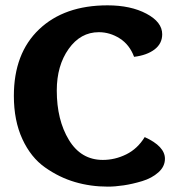

<svg xmlns="http://www.w3.org/2000/svg" viewBox="-20 -693 669 723"><path d="M524.9 -176.8Q601.1 -142.1 601.1 -95.2Q601.1 -65.9 576.4 -43.9Q551.8 -22 515.4 -11Q479 0 446 4.9Q413.1 9.8 386.2 9.8Q320.8 9.8 262 -7.6Q203.1 -24.9 149.7 -62.5Q96.2 -100.1 64.2 -169.4Q32.2 -238.8 32.2 -332Q32.2 -492.2 127.2 -582.5Q222.2 -672.9 384.8 -672.9Q472.2 -672.9 531.5 -641.4Q590.8 -609.9 590.8 -564Q590.8 -528.8 562 -506.8Q533.2 -484.9 484.9 -479Q467.8 -524.9 430.9 -548.3Q394 -571.8 352.1 -571.8Q283.2 -571.8 238.5 -508.8Q193.8 -445.8 193.8 -352.1Q193.8 -241.2 239.5 -166Q285.2 -90.8 367.2 -90.8Q413.1 -90.8 455.6 -111.8Q498 -132.8 524.9 -176.8Z"/></svg>

Font: Sukar
Style: black
Weight: 900
Designer: Dario Muhafara - Ghiath Alsory
Foundry: Dario Muhafara - Ghiath Alsory
Version: Version 1.00 March 27, 2016, initial release